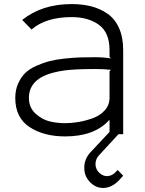

<svg xmlns="http://www.w3.org/2000/svg" viewBox="-20 -659 710 943"><path d="M518 -309 525 -316Q489 -320 451 -320Q390 -320 355 -318Q292 -315 249 -304Q122 -274 122 -178Q122 -131 154 -101.5Q186 -72 223 -63Q260 -54 300 -54Q330 -54 364 -59.5Q398 -65 434.5 -78Q471 -91 494.5 -117Q518 -143 518 -179ZM558 176 585 204Q571 220 566 225Q531 262 491 264Q453 266 424 237.5Q395 209 394 169Q392 124 425 88L518 -11V-69H516Q444 11 300 11Q195 11 125 -35Q55 -81 55 -178Q55 -217 69 -248.5Q83 -280 104 -300.5Q125 -321 159 -336Q193 -351 224.5 -359Q256 -367 299 -371.5Q342 -376 373 -377Q404 -378 446 -378Q489 -378 525 -372L518 -379V-413Q518 -499 466 -537Q414 -575 332 -575Q205 -575 135 -514L89 -561Q186 -639 332 -639Q384 -639 427.5 -628Q471 -617 507.5 -592Q544 -567 564.5 -521.5Q585 -476 585 -414V0H562L466 104Q449 121 449 149Q450 173 468 190Q486 207 508 206Q530 204 544 190Q551 184 558 176Z"/></svg>

Font: Sinkin Sans 300 Light
Style: Regular
Weight: 300
Designer: Keith Bates
Foundry: K-Type
Version: Sinkin Sans (version 1.0)  by Keith Bates   •   © 2014   www